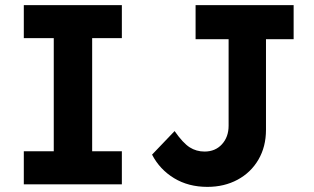

<svg xmlns="http://www.w3.org/2000/svg" viewBox="-20 -720 1228 750"><path d="M73 0V-129H190V-571H73V-700H456V-571H340V-129H456V0ZM790 10Q716 10 660 -24Q604 -58 574 -116L662 -208Q695 -161 721 -144.5Q747 -128 779 -128Q821 -128 847 -156.5Q873 -185 873 -229V-567H744V-700H1127V-567H1019V-213Q1019 -147 989.5 -96.5Q960 -46 908 -18Q856 10 790 10Z"/></svg>

Font: Readex Pro SemiBold
Style: Regular
Weight: 600
Designer: Bonnie Shaver-Troup, Thomas Jockin
Foundry: Lexend
Version: Version 1.204; ttfautohint (v1.8.4.7-5d5b)